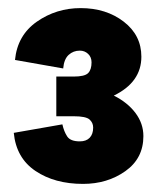

<svg xmlns="http://www.w3.org/2000/svg" viewBox="-20 -827 395 474"><path d="M14 -499 134 -520Q138 -502 146 -490Q154 -478 177 -478Q193 -478 201.5 -487Q210 -496 210 -512Q210 -524 201 -532Q192 -540 162 -540H119V-638H162Q189 -638 197.5 -646.5Q206 -655 206 -673Q206 -686 197.5 -694Q189 -702 177 -702Q161 -702 149.5 -691.5Q138 -681 136 -658L17 -679Q23 -740 71 -773.5Q119 -807 179 -807Q242 -807 285.5 -773.5Q329 -740 329 -687Q329 -624 261 -591Q295 -574 314.5 -548Q334 -522 334 -491Q334 -436 289.5 -404.5Q245 -373 185 -373Q115 -373 67.5 -405Q20 -437 14 -499Z"/></svg>

Font: Oak Sans Black
Style: Regular
Weight: 900
Designer: Erik Kennedy, Walven
Foundry: Erik Kennedy, Walven
Version: Version 1.000